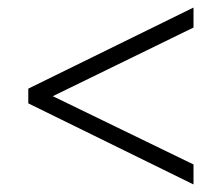

<svg xmlns="http://www.w3.org/2000/svg" viewBox="-20 -577 588 509"><path d="M55 -303V-342L493 -557V-504L120 -322L493 -141V-88Z"/></svg>

Font: Prompt ExtraLight
Style: Regular
Weight: 275
Designer: Katatrad Team
Foundry: CadsonDemak
Version: Version 1.001